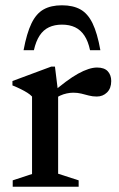

<svg xmlns="http://www.w3.org/2000/svg" viewBox="-20 -705 451 725"><path d="M346.5 -450Q374 -450 387 -435.8Q400 -421.5 400 -399Q400 -371.5 384.2 -356Q368.5 -340.5 345.5 -340.5Q329.5 -340.5 315.5 -344.2Q301.5 -348 287.2 -351.5Q273 -355 256.5 -355Q245 -355 232 -352.2Q219 -349.5 206.8 -343.8Q194.5 -338 183.5 -330L171.5 -350Q202.5 -377 228 -396Q253.5 -415 274.8 -426.8Q296 -438.5 313.8 -444.2Q331.5 -450 346.5 -450ZM199.5 -356V-49L277 -24V0H28V-24L101 -48V-340.5Q94 -348 83.2 -354.8Q72.5 -361.5 58.5 -368.5Q44.5 -375.5 27 -382.5V-399L173.5 -453.5H187.5ZM214 -612Q186 -612 164.8 -602Q143.5 -592 129.5 -570.5Q115.5 -549 108 -515.5H69Q81 -580 99 -617Q117 -654 144.8 -669.5Q172.5 -685 214 -685Q255.5 -685 283.5 -669.5Q311.5 -654 329.5 -617Q347.5 -580 359 -515.5H320Q313 -549 298.8 -570.5Q284.5 -592 263.5 -602Q242.5 -612 214 -612Z"/></svg>

Font: Newsreader 16pt Medium
Style: Regular
Weight: 500
Designer: Hugues Gentile
Foundry: Production Type
Version: Version 1.003